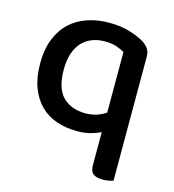

<svg xmlns="http://www.w3.org/2000/svg" viewBox="-102 -567 761 842"><g transform="rotate(15 278.5 -146.0)"><path d="M488 182Q481 185 468 187.5Q455 190 440 190Q411 190 397 179Q383 168 383 141V-10Q363 0 337 7Q311 14 277 14Q226 14 183.5 -0.5Q141 -15 110 -45.5Q79 -76 61.5 -122.5Q44 -169 44 -232Q44 -295 62.5 -342Q81 -389 114 -420Q147 -451 192.5 -466.5Q238 -482 292 -482Q343 -482 384.5 -469.5Q426 -457 452 -441Q469 -430 478.5 -416Q488 -402 488 -381ZM384 -99V-374Q369 -383 346.5 -390.5Q324 -398 295 -398Q264 -398 238 -388.5Q212 -379 192.5 -359Q173 -339 162 -307.5Q151 -276 151 -232Q151 -147 189 -109Q227 -71 292 -71Q320 -71 343.5 -79Q367 -87 384 -99Z"/></g></svg>

Font: Baloo 2 Latin Medium
Style: Regular
Weight: 500
Designer: Sarang Kulkarni and Ek Type
Foundry: Ek Type
Version: Version 1.001